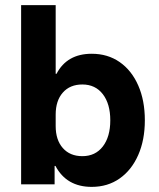

<svg xmlns="http://www.w3.org/2000/svg" viewBox="-20 -720 622 750"><path d="M338.3 10Q240 10 196.7 -71.7H193.3V0H62.5V-700H197.5V-431.7H200.8Q241.7 -510 338.3 -510Q400.8 -510 447.5 -477.5Q494.2 -445 520 -386.2Q545.8 -327.5 545.8 -250Q545.8 -173.3 520 -114.6Q494.2 -55.8 447.5 -22.9Q400.8 10 338.3 10ZM301.7 -110Q352.5 -110 381.7 -147.9Q410.8 -185.8 410.8 -250Q410.8 -314.2 381.7 -352.1Q352.5 -390 301.7 -390Q253.3 -390 225.4 -358.3Q197.5 -326.7 197.5 -272.5V-227.5Q197.5 -173.3 225.4 -141.7Q253.3 -110 301.7 -110Z"/></svg>

Font: Funnel Sans Light
Style: Bold
Weight: 700
Version: Version 1.000